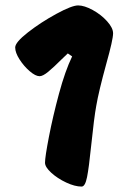

<svg xmlns="http://www.w3.org/2000/svg" viewBox="-20 -688 437 708"><path d="M208 -470Q178 -440 158 -423.5Q138 -407 126 -407Q111 -407 89.5 -425.5Q68 -444 52 -469Q36 -494 36 -513Q36 -532 83.5 -569Q131 -606 188 -637Q245 -668 268 -668Q291 -668 322 -651Q353 -634 375 -609.5Q397 -585 397 -565Q397 -542 372 -453Q344 -351 335 -298Q327 -255 316 -149Q308 -70 301 -35Q294 0 281 0Q256 0 224 -15Q192 -30 169 -51Q146 -72 146 -88Q146 -109 160.5 -184Q175 -259 197.5 -342.5Q220 -426 246 -480L230 -491Z"/></svg>

Font: Mogra
Style: Regular
Weight: 400
Designer: Lipi Raval
Foundry: Lipi Raval
Version: Version 1.002;PS 1.002;hotconv 1.0.88;makeotf.lib2.5.647800;